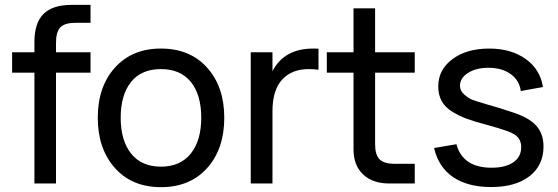

<svg xmlns="http://www.w3.org/2000/svg" viewBox="-20 -755 2296 790"><path d="M121.6 -456.1H29.8V-540H121.6V-582Q121.6 -660.2 158.9 -697.5Q196.3 -734.9 274.4 -734.9H352.5V-661.1H290Q246.6 -661.1 228.5 -642.6Q210.4 -624 210.4 -578.6V-540H352.5V-456.1H210.4V0H121.6Z M642.1 15.1Q522.9 15.1 452.6 -64Q382.3 -143.1 382.3 -270.5Q382.3 -398.4 452.9 -476.8Q523.4 -555.2 642.1 -555.2Q761.7 -555.2 832.3 -476.6Q902.8 -397.9 902.8 -270.5Q902.8 -142.1 832.3 -63.5Q761.7 15.1 642.1 15.1ZM642.1 -69.3Q722.2 -69.3 765.1 -123.3Q808.1 -177.2 808.1 -270.5Q808.1 -364.7 765.4 -417.7Q722.7 -470.7 642.1 -470.7Q561.5 -470.7 519 -417.5Q476.6 -364.3 476.6 -270.5Q476.6 -176.8 519.5 -123Q562.5 -69.3 642.1 -69.3Z M1290.5 -554.7V-467.8Q1272.9 -470.7 1250 -470.7Q1180.7 -470.7 1140.9 -427.5Q1101.1 -384.3 1101.1 -296.9V0H1011.7V-540H1101.1V-461.9Q1148.9 -555.2 1269 -555.2Q1283.7 -555.2 1290.5 -554.7Z M1324.7 -456.1V-540H1434.6V-720.7H1523.4V-540H1686.5V-456.1H1523.4V-161.6Q1523.4 -118.2 1541.7 -99.6Q1560.1 -81.1 1603 -81.1H1686.5V0H1582Q1513.2 0 1473.9 -37.4Q1434.6 -74.7 1434.6 -140.1V-456.1Z M2001 14.6Q1904.3 14.6 1844.2 -26.4Q1784.2 -67.4 1766.1 -146L1857.9 -161.6Q1884.3 -64.9 2002.4 -64.9Q2059.6 -64.9 2092 -87.2Q2124.5 -109.4 2124.5 -149.4Q2124.5 -172.4 2113 -187.5Q2101.6 -202.6 2070.8 -214.4Q2039.1 -226.1 1976.6 -243.2Q1929.7 -255.4 1899.2 -266.8Q1868.7 -278.3 1839.8 -296.1Q1811 -314 1797.1 -339.6Q1783.2 -365.2 1783.2 -399.4Q1783.2 -468.3 1841.6 -511.7Q1899.9 -555.2 1992.7 -555.2Q2083 -555.2 2143.1 -512.2Q2203.1 -469.2 2213.9 -397L2123 -380.4Q2116.7 -424.8 2081.1 -450.4Q2045.4 -476.1 1989.3 -476.1Q1939.5 -476.1 1906 -455.1Q1872.6 -434.1 1872.6 -401.9Q1872.6 -381.3 1890.6 -365.7Q1908.7 -350.1 1924.3 -344.2Q1939.9 -338.4 1975.1 -328.1Q1981.4 -326.2 1984.4 -325.2Q2024.4 -314.5 2088.9 -293Q2156.7 -271 2186.5 -237.8Q2216.3 -204.6 2216.3 -152.3Q2216.3 -74.7 2158.7 -30Q2101.1 14.6 2001 14.6Z"/></svg>

Font: Vela Sans Med
Style: Regular
Weight: 500
Designer: Principal design: Mikhail Sharanda - project Manrope.
Design modification: Ravid Balaliev
Foundry: Mikhail Sharanda
Version: Version 1.001